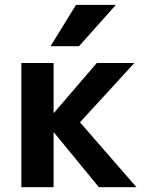

<svg xmlns="http://www.w3.org/2000/svg" viewBox="-20 -783 630 803"><path d="M69.3 0V-519.5H204.1V-311.5H206.1L384.8 -519.5H542L314.5 -271.5L550.8 0H393.6L206.1 -228.5H204.1V0ZM191.4 -589.8 297.9 -762.7H464.8L310.5 -589.8Z"/></svg>

Font: GenEi M Gothic v2 Bold
Style: Regular
Weight: 700
Version: Version 2.0